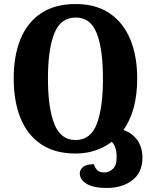

<svg xmlns="http://www.w3.org/2000/svg" viewBox="-20 -748 749 953"><path d="M509 185Q444 185 410 164.5Q376 144 376 112Q376 95 392 81Q408 67 446 67Q453 88 464 98Q475 108 498 108Q520 108 539.5 91Q559 74 559 32Q559 -20 535 -44Q499 -17 454 -1.5Q409 14 355 14Q252 14 183.5 -32.5Q115 -79 81.5 -162.5Q48 -246 48 -359Q48 -471 81.5 -553.5Q115 -636 183.5 -682Q252 -728 356 -728Q456 -728 524 -682Q592 -636 626.5 -553Q661 -470 661 -358Q661 -199 593 -103Q637 -87 662 -52Q687 -17 687 36Q687 107 637.5 146Q588 185 509 185ZM355 -53Q430 -53 460.5 -133Q491 -213 491 -358Q491 -503 460.5 -582Q430 -661 356 -661Q281 -661 249.5 -582Q218 -503 218 -358Q218 -213 249.5 -133Q281 -53 355 -53Z"/></svg>

Font: Noto Serif Georgian Condensed ExtraBold
Style: Regular
Weight: 800
Width: 3
Designer: Monotype Design Team, Akaki Razmadze
Foundry: Google LLC
Version: Version 2.003; ttfautohint (v1.8.4.7-5d5b)